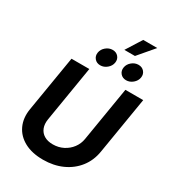

<svg xmlns="http://www.w3.org/2000/svg" viewBox="-257 -1244 1254 1392"><g transform="rotate(30 370.5 -548.0)"><path d="M326.9 10.1Q234.7 10.1 170.9 -24.3Q107.1 -58.7 78.8 -119.9Q50.4 -181 63.4 -260.2L140.9 -727.5H290.1L213.4 -262.8Q206.4 -220.1 218.8 -188.4Q231.3 -156.6 260.5 -139.2Q289.8 -121.7 332.9 -121.7Q380.3 -121.7 419.4 -141.7Q458.4 -161.6 484.1 -195.7Q509.8 -229.9 516.8 -272.5L592 -727.5H741.2L662.4 -250.4Q649.4 -171 603.3 -112.4Q557.1 -53.7 486.1 -21.8Q415 10.1 326.9 10.1ZM560.9 -790Q530.7 -790 512.8 -811Q495 -831.9 499.8 -861.3Q504.6 -890.8 529.5 -911.6Q554.4 -932.4 584.7 -932.4Q615 -932.4 632.8 -911.6Q650.7 -890.8 645.9 -861.3Q641 -831.9 616.1 -811Q591.1 -790 560.9 -790ZM344.5 -790Q314.3 -790 296.5 -811Q278.6 -831.9 283.4 -861.3Q288.3 -890.8 313.2 -911.6Q338.1 -932.4 368.3 -932.4Q398.6 -932.4 416.4 -911.6Q434.3 -890.8 429.5 -861.3Q424.7 -831.9 399.7 -811Q374.7 -790 344.5 -790ZM440.5 -974.7 522.9 -1105.5H640.6L529.2 -974.7Z"/></g></svg>

Font: Inter Variable
Style: Italic
Weight: 400
Italic angle: -9.39999°
Designer: Rasmus Andersson
Foundry: rsms
Version: Version 4.001;git-9221beed3